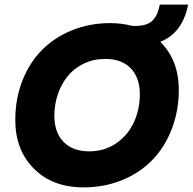

<svg xmlns="http://www.w3.org/2000/svg" viewBox="-20 -813 843 840"><path d="M762.2 -419.9Q762.2 -327.6 731.4 -248.3Q700.7 -168.9 646.2 -112.8Q591.8 -56.6 513.9 -24.9Q436 6.8 345.2 6.8Q210.4 6.8 128.7 -74.7Q46.9 -156.2 46.9 -288.1Q46.9 -380.4 77.6 -459.2Q108.4 -538.1 162.8 -593.5Q217.3 -648.9 294.7 -680.4Q372.1 -711.9 461.9 -711.9Q512.7 -711.9 556.2 -700.2Q559.6 -700.2 564.9 -699.7Q570.3 -699.2 570.8 -699.2Q600.1 -699.7 619.9 -706.5Q639.6 -713.4 651.1 -727.1Q662.6 -740.7 668.5 -755.4Q674.3 -770 679.2 -793H803.2Q778.8 -668.9 681.2 -629.9Q762.2 -550.3 762.2 -419.9ZM217.8 -306.2Q217.8 -233.9 257.8 -192.4Q297.9 -150.9 371.1 -150.9Q437 -150.9 488 -185.8Q539.1 -220.7 565.4 -277.3Q591.8 -334 591.8 -400.9Q591.8 -473.1 552 -514.2Q512.2 -555.2 439.9 -555.2Q389.6 -555.2 347.4 -535.2Q305.2 -515.1 277.1 -481Q249 -446.8 233.4 -401.6Q217.8 -356.4 217.8 -306.2Z"/></svg>

Font: SVN-Poppins
Style: Bold Italic
Weight: 700
Italic angle: -10°
Designer: Ninad Kale (Devanagari), Jonny Pinhorn (Latin)
Foundry: Indian Type Foundry
Version: Version 3.002 2017